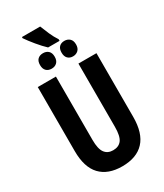

<svg xmlns="http://www.w3.org/2000/svg" viewBox="-254 -1145 1070 1252"><g transform="rotate(-30 281.0 -519.0)"><path d="M502 -713.9V-234.9Q502 -111.8 445.3 -51Q388.7 9.8 279.8 9.8Q173.8 9.8 116.9 -50Q60.1 -109.9 60.1 -231.9V-713.9H196.8V-236.8Q196.8 -168.9 218.3 -139.9Q239.7 -110.8 280.8 -110.8Q323.7 -110.8 345 -139.6Q366.2 -168.5 366.2 -237.8V-713.9ZM271 -1047.9Q282.7 -1017.1 298.6 -981Q314.5 -944.8 334 -916V-903.8H247.6Q219.2 -930.2 187 -969.2Q154.8 -1008.3 133.8 -1039.1V-1047.9ZM199.7 -888.2Q224.1 -888.2 239.5 -873.8Q254.9 -859.4 254.9 -830.1Q254.9 -801.8 239.5 -786.9Q224.1 -772 199.7 -772Q174.3 -772 159.4 -786.9Q144.5 -801.8 144.5 -830.1Q144.5 -859.4 159.4 -873.8Q174.3 -888.2 199.7 -888.2ZM359.9 -888.2Q383.8 -888.2 399.7 -873.8Q415.5 -859.4 415.5 -830.1Q415.5 -801.8 399.7 -786.9Q383.8 -772 359.9 -772Q335.9 -772 321.3 -786.9Q306.6 -801.8 306.6 -830.1Q306.6 -859.4 321.3 -873.8Q335.9 -888.2 359.9 -888.2Z"/></g></svg>

Font: Open Sans Condensed
Style: Bold
Weight: 700
Width: 3
Designer: Monotype Design Team
Foundry: Monotype Imaging Inc.
Version: Version 3.003; ttfautohint (v1.8.4)